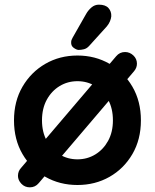

<svg xmlns="http://www.w3.org/2000/svg" viewBox="-20 -783 664 823"><path d="M108 20Q86 20 71.5 4.5Q57 -11 57 -29Q57 -49 70 -63L478 -542Q493 -560 516 -560Q536 -560 551.5 -545.5Q567 -531 567 -510Q567 -492 554 -477L146 2Q131 20 108 20ZM584 -267Q584 -185 547.5 -122.5Q511 -60 449.5 -25Q388 10 312 10Q236 10 174.5 -25Q113 -60 76.5 -122.5Q40 -185 40 -267Q40 -349 76.5 -411.5Q113 -474 174.5 -509.5Q236 -545 312 -545Q388 -545 449.5 -509.5Q511 -474 547.5 -411.5Q584 -349 584 -267ZM464 -267Q464 -318 443.5 -355.5Q423 -393 388.5 -414Q354 -435 312 -435Q270 -435 235.5 -414Q201 -393 180.5 -355.5Q160 -318 160 -267Q160 -217 180.5 -179.5Q201 -142 235.5 -121Q270 -100 312 -100Q354 -100 388.5 -121Q423 -142 443.5 -179.5Q464 -217 464 -267ZM317 -569Q309 -569 296.5 -577.5Q284 -586 285 -602Q285 -611 291 -621L349 -723Q358 -739 372 -751Q386 -763 404 -763Q432 -763 445 -748.5Q458 -734 457 -713Q456 -703 451.5 -692Q447 -681 438 -670L362 -586Q352 -575 340 -572Q328 -569 317 -569Z"/></svg>

Font: zvoove
Style: Bold
Weight: 700
Designer: Vernon Adams (Nunito) & Andrew Paglinawan (Quicksand)
Foundry: zvoove
Version: Version 3.006